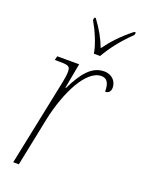

<svg xmlns="http://www.w3.org/2000/svg" viewBox="-145 -832 662 898"><g transform="rotate(20 185.5 -383.0)"><path d="M220 -606H251C278 -653 315 -702 368 -753L371 -766H362C307 -723 270 -681 241 -641C224 -686 203 -723 171 -766H165L162 -753C186 -712 213 -651 220 -606ZM128 -431 39 0H67L116 -240C147 -387 215 -520 289 -520C315 -520 330 -504 330 -457C348 -457 357 -469 357 -487C357 -515 336 -545 294 -545C233 -545 192 -493 152 -411H149L172 -536H63L58 -516H80C127 -516 135 -512 135 -485C135 -468 131 -446 128 -431Z"/></g></svg>

Font: Noto Serif SemiCondensed Thin
Style: Italic
Weight: 100
Width: 4
Italic angle: -12°
Designer: Monotype Design Team
Foundry: Monotype Imaging Inc.
Version: Version 2.013